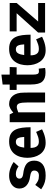

<svg xmlns="http://www.w3.org/2000/svg" viewBox="1004 -1661 665 2713"><g transform="rotate(-90 1336.5 -304.5)"><path d="M18 -55 80 -139Q108 -116 136 -101.5Q164 -87 211 -87Q247 -87 265 -105Q283 -123 283 -153Q283 -180 262.5 -193Q242 -206 198 -212Q120 -221 74.5 -260.5Q29 -300 29 -363Q29 -408 53.5 -440.5Q78 -473 119 -490.5Q160 -508 211 -508Q267 -508 318.5 -488.5Q370 -469 404 -444L342 -375Q320 -391 293 -402Q266 -413 231 -413Q203 -413 186 -399Q169 -385 169 -363Q169 -318 231 -310Q331 -299 377 -262.5Q423 -226 423 -153Q423 -76 370 -34Q317 8 211 8Q161 8 123.5 -3Q86 -14 60 -29Q34 -44 18 -55Z M675 8Q618 8 578 -14Q538 -36 512.5 -73Q487 -110 475 -156Q463 -202 463 -250Q463 -298 475 -344Q487 -390 514 -427Q541 -464 585.5 -486Q630 -508 695 -508Q761 -508 800.5 -484.5Q840 -461 860.5 -419.5Q881 -378 888 -323Q895 -268 895 -205H603Q603 -175 610 -148.5Q617 -122 636.5 -105Q656 -88 695 -88Q726 -88 757 -98Q788 -108 808.5 -117.5Q829 -127 829 -127L866 -43Q866 -43 850.5 -35.5Q835 -28 808 -17.5Q781 -7 747 0.5Q713 8 675 8ZM688 -413Q649 -413 631 -381Q613 -349 607 -295H758Q756 -349 742 -381Q728 -413 688 -413Z M1385 0H1245V-250Q1245 -328 1232.5 -364Q1220 -400 1182 -400Q1167 -400 1147 -393.5Q1127 -387 1106 -379V0H966V-500H1076L1102 -449Q1128 -473 1159 -490.5Q1190 -508 1222 -508H1223Q1297 -508 1340.5 -454.5Q1384 -401 1384 -302L1385 -250Z M1723 -90 1733 0Q1719 3 1704 4.5Q1689 6 1666 6Q1581 6 1540 -39.5Q1499 -85 1499 -200V-402H1422V-500H1499V-600L1639 -617V-500H1746L1742 -402H1639V-167Q1639 -129 1647.5 -108Q1656 -87 1686 -87Q1695 -87 1703.5 -88Q1712 -89 1723 -90Z M1983 8Q1926 8 1886 -14Q1846 -36 1820.5 -73Q1795 -110 1783 -156Q1771 -202 1771 -250Q1771 -298 1783 -344Q1795 -390 1822 -427Q1849 -464 1893.5 -486Q1938 -508 2003 -508Q2069 -508 2108.5 -484.5Q2148 -461 2168.5 -419.5Q2189 -378 2196 -323Q2203 -268 2203 -205H1911Q1911 -175 1918 -148.5Q1925 -122 1944.5 -105Q1964 -88 2003 -88Q2034 -88 2065 -98Q2096 -108 2116.5 -117.5Q2137 -127 2137 -127L2174 -43Q2174 -43 2158.5 -35.5Q2143 -28 2116 -17.5Q2089 -7 2055 0.5Q2021 8 1983 8ZM1996 -413Q1957 -413 1939 -381Q1921 -349 1915 -295H2066Q2064 -349 2050 -381Q2036 -413 1996 -413Z M2651 -500V-402L2389 -98H2651V0H2233V-98L2506 -402H2249V-500Z"/></g></svg>

Font: Epunda Sans
Style: Bold
Weight: 700
Designer: Simon Atzbach
Foundry: typofactur
Version: Version 2.204; ttfautohint (v1.8.4.7-5d5b)